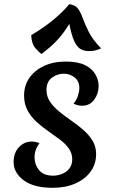

<svg xmlns="http://www.w3.org/2000/svg" viewBox="-20 -877 542 917"><path d="M232 20Q141 20 93 -16Q45 -52 45 -103Q45 -147 70.5 -174Q96 -201 132 -201Q140 -201 149.5 -199Q159 -197 169 -193Q145 -163 145 -125Q145 -91 166.5 -64.5Q188 -38 234 -38Q255 -38 276.5 -46.5Q298 -55 311.5 -72.5Q325 -90 325 -116Q325 -145 308.5 -168Q292 -191 266 -210.5Q240 -230 210.5 -250.5Q181 -271 155 -294.5Q129 -318 112 -349Q95 -380 95 -421Q95 -468 120 -504.5Q145 -541 190 -562Q235 -583 295 -583Q352 -583 386 -566Q420 -549 435.5 -522Q451 -495 451 -466Q451 -430 430 -401Q409 -372 372 -372Q352 -372 331 -382Q346 -399 352.5 -420Q359 -441 359 -456Q359 -490 336 -507.5Q313 -525 285 -525Q254 -525 228 -506Q202 -487 202 -448Q202 -416 219 -391Q236 -366 263 -344Q290 -322 320.5 -301Q351 -280 378 -256.5Q405 -233 422 -205Q439 -177 439 -141Q439 -93 412.5 -57Q386 -21 339.5 -0.5Q293 20 232 20ZM178 -619Q168 -626 149.5 -646.5Q131 -667 129 -709Q191 -746 235 -782.5Q279 -819 311 -857Q340 -853 353 -835Q366 -817 376 -788.5Q386 -760 404.5 -723.5Q423 -687 463 -646Q450 -640 436.5 -636.5Q423 -633 405 -633Q379 -633 362 -644.5Q345 -656 333 -684Q321 -712 311 -763Q289 -726 259.5 -692Q230 -658 178 -619Z"/></svg>

Font: Merienda Medium
Style: Regular
Weight: 500
Designer: Eduardo Rodriguez Tunni
Foundry: Eduardo Rodriguez Tunni
Version: Version 2.001; ttfautohint (v1.8.4.7-5d5b)